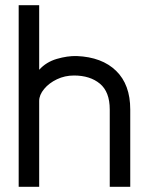

<svg xmlns="http://www.w3.org/2000/svg" viewBox="-20 -720 562 740"><path d="M482 0H403V-298Q403 -366 365 -397.5Q327 -429 265 -429Q230 -429 199.5 -414.5Q169 -400 150 -377Q131 -354 131 -331V0H52V-700H131V-451Q158 -481 199 -493Q240 -505 276 -504Q373 -500 427.5 -447Q482 -394 482 -298Z"/></svg>

Font: Kulim Park
Style: Regular
Weight: 400
Designer: Noponies / Dale Sattler
Foundry: Noponies
Version: Version 1.000; ttfautohint (v1.8.3)